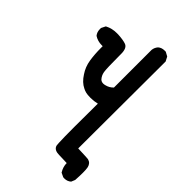

<svg xmlns="http://www.w3.org/2000/svg" viewBox="-256 -887 1013 1013"><g transform="rotate(45 250.0 -381.0)"><path d="M334 -23.4Q298.8 -23.4 290 -44.9Q288.1 -49.8 288.1 -54.7Q288.1 -59.6 287.1 -67.4Q285.2 -102.5 285.2 -186.5Q285.2 -270.5 286.1 -359.4Q262.7 -353.5 237.3 -353.5Q213.9 -353.5 201.2 -356.9Q188.5 -360.4 179.7 -365.2Q148.4 -379.9 125 -417Q102.5 -450.2 96.2 -490.7Q89.8 -531.2 89.8 -579.1Q89.8 -585 89.8 -591.8Q85.9 -591.8 82 -591.8Q52.7 -591.8 28.3 -607.4Q15.6 -623 15.6 -644.5Q15.6 -647.5 15.6 -653.3L27.3 -676.8L30.3 -678.7Q58.6 -693.4 93.8 -693.4Q98.6 -693.4 103.5 -693.4Q142.6 -691.4 164.1 -683.6Q187.5 -674.8 187.5 -631.8Q187.5 -627 187.5 -621.1Q187.5 -523.4 191.4 -500Q195.3 -477.5 210 -461.9Q218.8 -454.1 231.4 -454.1Q237.3 -454.1 245.1 -456.1Q269.5 -461.9 286.1 -479.5V-760.7Q288.1 -779.3 300.8 -793.9Q315.4 -806.6 336.9 -806.6Q339.8 -806.6 345.7 -806.6L369.1 -793.9L381.8 -769.5L379.9 -119.1Q425.8 -117.2 439.5 -116.7Q453.1 -116.2 457 -115.2Q479.5 -109.4 485.4 -85Q488.3 -71.3 488.3 -46.4Q488.3 -21.5 486.3 9.8L477.5 31.2Q461.9 44.9 440.4 44.9Q432.6 44.9 430.7 43.9L408.2 33.2Q391.6 6.8 391.6 -21.5L336.9 -23.4Q335 -23.4 334 -23.4Z"/></g></svg>

Font: JasonHandwriting2
Style: SemiBold
Weight: 600
Version: Version 1.04.7